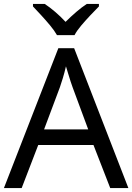

<svg xmlns="http://www.w3.org/2000/svg" viewBox="-20 -964 679 984"><path d="M545 0 459 -221H176L91 0H0L279 -717H360L638 0ZM352 -517Q349 -525 342 -546Q335 -567 328.5 -589.5Q322 -612 318 -624Q311 -593 302 -563.5Q293 -534 287 -517L206 -301H432ZM272 -784Q259 -807 237 -833.5Q215 -860 191 -886Q167 -912 149 -931V-944H209Q235 -927 263 -903Q291 -879 316 -852Q343 -879 371 -903Q399 -927 425 -944H487V-931Q468 -912 443.5 -886Q419 -860 396.5 -833.5Q374 -807 362 -784Z"/></svg>

Font: Noto Sans Tagalog
Style: Regular
Weight: 400
Designer: Monotype Design Team
Foundry: Monotype Imaging Inc.
Version: Version 2.001; ttfautohint (v1.8.4.7-5d5b)